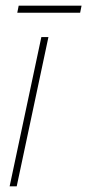

<svg xmlns="http://www.w3.org/2000/svg" viewBox="-20 -658 308 678"><path d="M41 -613H263L268 -638H46ZM14 0H39L151 -527H126Z"/></svg>

Font: Noto Sans Condensed Thin
Style: Italic
Weight: 100
Width: 3
Italic angle: -12°
Designer: Monotype Design Team
Foundry: Monotype Imaging Inc.
Version: Version 2.013